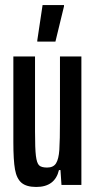

<svg xmlns="http://www.w3.org/2000/svg" viewBox="-20 -734 380 762"><path d="M33 -170V-510H119V-212Q119 -144 122.5 -115.5Q126 -87 135 -78Q144 -69 167 -69Q192 -69 202.5 -86Q213 -103 215.5 -139.5Q218 -176 218 -259V-510H303V0H224L220 -59H214Q198 8 124 8Q85 8 65.5 -8.5Q46 -25 39.5 -61.5Q33 -98 33 -170ZM128 -569V-574L149 -714H234V-709L200 -569Z"/></svg>

Font: Saira Ultra Condensed SemiBold
Style: Regular
Weight: 600
Width: 1
Designer: Hector Gatti with collaboration of the Omnibus-Type team
Foundry: Omnibus-Type
Version: Version 1.001; ttfautohint (v1.8)